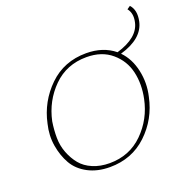

<svg xmlns="http://www.w3.org/2000/svg" viewBox="-145 -971 1088 1113"><g transform="rotate(-20 399.0 -414.5)"><path d="M774 -834Q808 -797 794 -731Q773 -632 631 -591Q681 -540 698.5 -460.5Q716 -381 697 -301Q670 -172 576.5 -83.5Q483 5 347 5Q270 5 212.5 -25.5Q155 -56 126 -106.5Q97 -157 86 -222Q75 -287 92 -356Q119 -483 211.5 -573Q304 -663 441 -663Q545 -663 615 -606Q750 -646 769 -734Q781 -787 754 -820ZM667 -299Q685 -385 667.5 -461.5Q650 -538 589.5 -589.5Q529 -641 435 -641Q312 -641 229.5 -559Q147 -477 122 -359Q114 -308 114.5 -259.5Q115 -211 132 -167Q149 -123 176.5 -89.5Q204 -56 250 -36.5Q296 -17 353 -17Q476 -17 559.5 -99.5Q643 -182 667 -299Z"/></g></svg>

Font: EauTestText Extralight
Style: Italic
Weight: 250
Italic angle: -12°
Designer: Christian Thalmann (Catharsis Fonts)
Version: Version 0.001;PS 000.001;hotconv 1.0.88;makeotf.lib2.5.64775